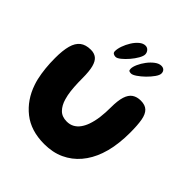

<svg xmlns="http://www.w3.org/2000/svg" viewBox="-228 -995 1169 1169"><g transform="rotate(45 356.5 -411.0)"><path d="M340.5 19.5Q226 19.5 151.8 -39.2Q77.5 -98 44.5 -196Q38.5 -213.5 34 -232.5Q29.5 -251.5 26.5 -271.2Q23.5 -291 21.2 -311.8Q19 -332.5 18 -354Q17 -375.5 17 -398Q17 -463.5 28.5 -505.5Q40 -547.5 66.2 -567.8Q92.5 -588 136 -588Q165.5 -588 184.5 -573Q203.5 -558 212.8 -523Q222 -488 222 -427.5Q222 -409.5 222.5 -391.5Q223 -373.5 224.2 -356.5Q225.5 -339.5 227.2 -323.5Q229 -307.5 232 -292.8Q235 -278 239 -264.5Q250.5 -224 274.8 -199.2Q299 -174.5 340.5 -174.5Q367.5 -174.5 388 -185.8Q408.5 -197 423.2 -217.2Q438 -237.5 447.5 -264Q453.5 -281 458 -300.2Q462.5 -319.5 465 -340.2Q467.5 -361 468.8 -382.5Q470 -404 470 -425.5Q470 -484 481 -518.8Q492 -553.5 514.5 -568.8Q537 -584 570 -584Q607.5 -584 627.5 -564.8Q647.5 -545.5 654.8 -504.8Q662 -464 662 -399.5Q662 -376.5 660.8 -354.8Q659.5 -333 657.2 -311.8Q655 -290.5 651.2 -270.2Q647.5 -250 642.5 -230.8Q637.5 -211.5 631 -193.5Q608 -128.5 567.5 -80.8Q527 -33 470.2 -6.8Q413.5 19.5 340.5 19.5ZM272.5 -663Q262 -663 253.5 -668Q245 -673 245 -685.5Q245 -706 254.2 -732.2Q263.5 -758.5 279 -783.5Q294.5 -808.5 314 -824.8Q333.5 -841 353 -841Q369.5 -841 379.8 -828.8Q390 -816.5 390 -801.5Q390 -787 376.8 -763.8Q363.5 -740.5 343.8 -717.5Q324 -694.5 304.5 -678.8Q285 -663 272.5 -663ZM410.5 -658Q400 -658 394.2 -661.2Q388.5 -664.5 388.5 -677.5Q388.5 -694.5 399.5 -719Q410.5 -743.5 428.2 -767Q446 -790.5 467.2 -806.5Q488.5 -822.5 508.5 -822.5Q524.5 -822.5 533.2 -813.5Q542 -804.5 542 -789.5Q542 -775 526.5 -753Q511 -731 488.8 -709.2Q466.5 -687.5 444.8 -672.8Q423 -658 410.5 -658Z"/></g></svg>

Font: Gluten Thin SemiBold
Style: Regular
Weight: 600
Version: Version 1.300